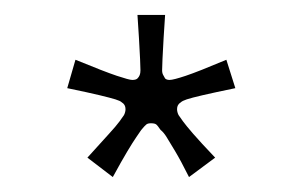

<svg xmlns="http://www.w3.org/2000/svg" viewBox="-20 -704 405 257"><path d="M201 -684Q200 -669 199 -653Q198 -637 197.5 -625Q197 -613 197 -610Q197 -606 198.5 -603.5Q200 -601 201 -599Q203 -597 207 -597Q212 -597 228.5 -602.5Q245 -608 283 -624L295 -586Q266 -580 251 -576.5Q236 -573 230 -571Q224 -569 222 -567Q217 -564 217 -558Q217 -554 219 -550Q221 -547 225 -541.5Q229 -536 238.5 -525Q248 -514 268 -493L233 -467Q222 -489 214.5 -501.5Q207 -514 203 -520.5Q199 -527 195 -530Q191 -536 189 -537.5Q187 -539 182 -539Q178 -539 176 -537.5Q174 -536 169 -530Q167 -527 162.5 -520.5Q158 -514 150.5 -501.5Q143 -489 131 -467L97 -493Q116 -514 126 -525Q136 -536 140 -541.5Q144 -547 146 -550Q148 -554 148 -558Q148 -564 143 -567Q141 -569 134.5 -571Q128 -573 113.5 -576.5Q99 -580 70 -586L81 -624Q120 -608 136.5 -602.5Q153 -597 157 -597Q162 -597 164 -599Q166 -601 167 -603.5Q168 -606 168 -610Q168 -613 167.5 -625Q167 -637 166 -653Q165 -669 164 -684Z"/></svg>

Font: Ojuju ExtraLight
Style: Regular
Weight: 400
Version: Version 1.000